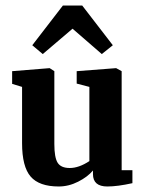

<svg xmlns="http://www.w3.org/2000/svg" viewBox="-20 -668 519 696"><path d="M369 8Q317 8 317 -37V-50Q298 -27 263.5 -9.5Q229 8 193 8Q122 8 91 -28Q60 -64 60 -149V-353L24 -364V-410L160 -421L177 -410V-146Q177 -97 189 -78Q201 -59 233 -59Q266 -59 304 -84V-353L258 -365V-410L401 -421L421 -410V-51H460V-4Q406 8 369 8ZM135 -472 97 -504 208 -648H278L389 -504L349 -472L243 -564Z"/></svg>

Font: Aikya
Style: Bold
Weight: 700
Designer: Neelakash Kshetrimayum (Latin subset based on Merriweather by Eben Sorkin)
Foundry: Brand New Type
Version: Version 1.00 b005